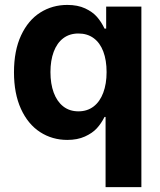

<svg xmlns="http://www.w3.org/2000/svg" viewBox="-20 -557 648 776"><path d="M406.7 -84.4H402.5Q389.2 -57.9 371.3 -38.4Q353.3 -18.8 323.1 -5.2Q292.9 8.5 252.1 8.5Q191.1 8.5 142 -23.2Q93 -55 64.7 -116.9Q36.5 -178.9 36.5 -264.8Q36.5 -352.8 65.3 -414.2Q94.1 -475.7 142.9 -506.4Q191.6 -537.1 252 -537.1Q293.9 -537.1 324.1 -523.1Q354.3 -509 372 -488.7Q389.7 -468.4 402.5 -441.3H409.1V-530.3H551.4V199.2H406.7ZM410.8 -265.6Q410.8 -313.6 397.5 -348.7Q384.3 -383.8 358.7 -402.7Q333.1 -421.6 297 -421.6Q260.9 -421.6 235.5 -402.3Q210.2 -382.9 197 -347.6Q183.9 -312.3 183.9 -265.6Q183.9 -218.5 197 -182.8Q210.2 -147 235.5 -127Q260.9 -107 297 -107Q332.7 -107 358.3 -126.6Q383.9 -146.2 397.3 -182.2Q410.8 -218.2 410.8 -265.6Z"/></svg>

Font: WEMIX Pretendard Variable
Style: Regular
Weight: 400
Designer: Base glyphs from Inter by Rasmus Andersson; Hangeul glyphs from Noto Sans CJK(Source Han Sans) by Jang Soo-young and Kan
Foundry: Kil Hyung-jin
Version: Version 1.000;Glyphs 3.2 (3208)